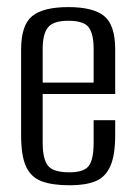

<svg xmlns="http://www.w3.org/2000/svg" viewBox="-20 -524 387 552"><path d="M180.9 8.7Q130.7 8.7 99.9 -2.8Q69.1 -14.3 54.9 -45.2Q40.7 -76 40.7 -135.1V-381.5Q40.7 -451.8 72.5 -477.7Q104.3 -503.6 176.6 -503.6Q248.2 -503.6 279.7 -477.7Q311.2 -451.8 311.2 -381.5V-253.7H102.7V-114.1Q102.7 -66.5 118 -47.5Q133.3 -28.6 179.5 -28.6Q220.9 -28.6 235.1 -46.8Q249.2 -65.1 249.2 -114.1V-178.5H311.2V-136.1Q311.2 -78.2 297.3 -46.6Q283.4 -15 254.7 -3.1Q226.1 8.7 180.9 8.7ZM102.7 -286.5H249.2V-383.7Q249.2 -426.3 235.1 -445.3Q220.9 -464.3 176.6 -464.3Q133.3 -464.3 118 -445.3Q102.7 -426.3 102.7 -383.7Z"/></svg>

Font: Alumni Sans Thin
Style: Regular
Weight: 100
Designer: Robert E. Leuschke
Foundry: Robert E. Leuschke
Version: Version 1.018